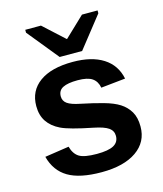

<svg xmlns="http://www.w3.org/2000/svg" viewBox="-113 -831 782 923"><g transform="rotate(-15 278.0 -369.0)"><path d="M515.1 -154.3Q515.1 -77.6 452.4 -33.9Q389.6 9.8 278.8 9.8Q169.9 9.8 112.1 -24.7Q54.2 -59.1 35.2 -131.8L155.8 -149.9Q166 -112.3 191.2 -96.7Q216.3 -81.1 278.8 -81.1Q336.4 -81.1 362.8 -95.7Q389.2 -110.4 389.2 -141.6Q389.2 -167 367.9 -181.9Q346.7 -196.8 295.9 -207Q179.7 -230 139.2 -249.8Q98.6 -269.5 77.4 -301Q56.2 -332.5 56.2 -378.4Q56.2 -454.1 114.5 -496.3Q172.9 -538.6 279.8 -538.6Q374 -538.6 431.4 -502Q488.8 -465.3 502.9 -396L381.3 -383.3Q375.5 -415.5 352.5 -431.4Q329.6 -447.3 279.8 -447.3Q231 -447.3 206.5 -434.8Q182.1 -422.4 182.1 -393.1Q182.1 -370.1 200.9 -356.7Q219.7 -343.3 264.2 -334.5Q326.2 -321.8 374.3 -308.3Q422.4 -294.9 451.4 -276.4Q480.5 -257.8 497.8 -228.8Q515.1 -199.7 515.1 -154.3ZM337.9 -577.6H226.1L100.1 -732.4V-746.6H178.2L281.2 -652.3H283.2L382.3 -746.6H460V-732.4Z"/></g></svg>

Font: Liberation Sans
Style: Bold
Weight: 700
Designer: Steve Matteson
Foundry: Ascender Corporation
Version: Version 2.1.5